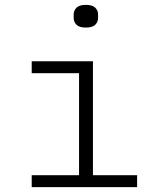

<svg xmlns="http://www.w3.org/2000/svg" viewBox="-20 -767 640 787"><path d="M332 -654Q305 -654 293.5 -665.5Q282 -677 282 -694V-707Q282 -724 293.5 -735.5Q305 -747 332 -747Q359 -747 370.5 -735.5Q382 -724 382 -707V-694Q382 -677 370.5 -665.5Q359 -654 332 -654ZM110 -49H304V-467H110V-516H361V-49H542V0H110Z"/></svg>

Font: IBM Plex Mono Light
Style: Regular
Weight: 300
Monospace: yes
Designer: Mike Abbink, Paul van der Laan, Pieter van Rosmalen
Foundry: Bold Monday
Version: Version 2.3